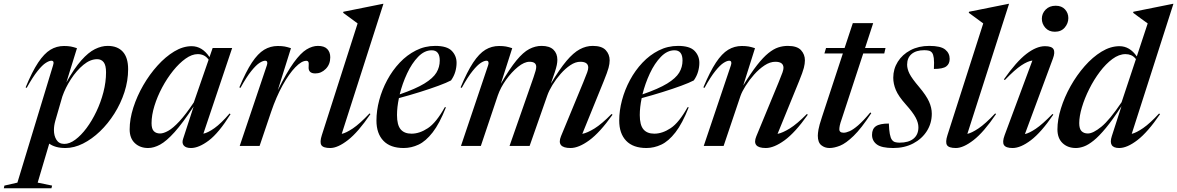

<svg xmlns="http://www.w3.org/2000/svg" viewBox="-107 -763 6156 1004"><path d="M165.5 207.5 162 221.5H-87L-84 207.5L-16 192L170.5 -421.5Q178.5 -445.5 161.5 -445.5Q150.5 -445.5 132.5 -434.2Q114.5 -423 89.8 -392.2Q65 -361.5 32.5 -303.5L27 -306Q61 -388.5 92.5 -435.8Q124 -483 156.5 -502.8Q189 -522.5 227.5 -522.5Q248.5 -522.5 263.2 -519.8Q278 -517 295.5 -511L240 -332Q281 -405.5 318 -447.2Q355 -489 389.2 -506Q423.5 -523 456 -523Q507.5 -523 535.2 -492.5Q563 -462 563 -401Q563 -341 543.8 -281.5Q524.5 -222 491.2 -169.2Q458 -116.5 415.8 -76Q373.5 -35.5 327 -12.2Q280.5 11 235.5 11Q207.5 11 186.5 5Q165.5 -1 150.5 -12L90 192ZM182 -130.5Q175 -105.5 175 -83Q175 -53 188.2 -31.8Q201.5 -10.5 229.5 -10.5Q257 -10.5 287 -32.8Q317 -55 345.5 -93.2Q374 -131.5 397 -179.8Q420 -228 433.8 -281Q447.5 -334 447.5 -385Q447.5 -421.5 435.2 -437.5Q423 -453.5 401 -453.5Q365 -453.5 329.2 -424Q293.5 -394.5 264.2 -349.5Q235 -304.5 219 -258.5Z M850.5 -37 905.5 -206Q848 -119 805.8 -72Q763.5 -25 730.5 -7Q697.5 11 667.5 11Q625.5 11 598.2 -14.5Q571 -40 571 -86.5Q571 -140.5 590.2 -200.5Q609.5 -260.5 642.2 -317.2Q675 -374 716.8 -420.2Q758.5 -466.5 804.2 -494Q850 -521.5 895 -521.5Q950.5 -521.5 988.5 -464.5L1005 -512H1107L956.5 -64Q980 -68.5 1014.5 -93Q1049 -117.5 1093.5 -169.5L1098.5 -166Q1037 -67.5 984.8 -28.2Q932.5 11 891.5 11Q865 11 854 -2Q843 -15 850.5 -37ZM685.5 -119Q685.5 -89 697.5 -77Q709.5 -65 730 -65Q748 -65 773 -79Q798 -93 831 -128.5Q864 -164 906.5 -227.5L984 -451Q972 -467 958 -473.5Q944 -480 927 -480Q896.5 -480 863.2 -456.2Q830 -432.5 798.2 -393Q766.5 -353.5 741 -305.8Q715.5 -258 700.5 -209.2Q685.5 -160.5 685.5 -119Z M1288.5 -421.5Q1292 -431 1290.2 -438.2Q1288.5 -445.5 1279.5 -445.5Q1268 -445.5 1250.2 -434.2Q1232.5 -423 1207.5 -392.2Q1182.5 -361.5 1150.5 -303.5L1144.5 -306Q1179 -388.5 1210.2 -435.8Q1241.5 -483 1274.2 -502.8Q1307 -522.5 1345.5 -522.5Q1367 -522.5 1381.8 -519.8Q1396.5 -517 1414.5 -511L1345.5 -291Q1392.5 -385.5 1429 -435.8Q1465.5 -486 1496 -504.5Q1526.5 -523 1555.5 -523Q1588.5 -523 1604.2 -506.8Q1620 -490.5 1620 -463.5Q1620 -426.5 1596.5 -402.8Q1573 -379 1542 -379Q1503.5 -379 1507 -415Q1508.5 -433.5 1505.5 -439.2Q1502.5 -445 1494.5 -445Q1470 -445 1437.2 -411.2Q1404.5 -377.5 1371 -317.2Q1337.5 -257 1310.5 -177.5L1250.5 0H1146.5Z M1763 -640.5Q1749.5 -650.5 1729.2 -665.5Q1709 -680.5 1687.5 -696L1688.5 -701.5L1895 -743H1898L1680 -63Q1702 -67.5 1737.8 -91.2Q1773.5 -115 1825.5 -170L1830 -166.5Q1766 -72 1712.5 -30.5Q1659 11 1620 11Q1583 11 1573.5 -4.2Q1564 -19.5 1576 -56.5Z M2225 -202Q2191.5 -117 2155.5 -70.8Q2119.5 -24.5 2081.8 -6.8Q2044 11 2004 11Q1934 11 1897.8 -27Q1861.5 -65 1861.5 -132.5Q1861.5 -184.5 1876 -239Q1890.5 -293.5 1917.8 -344.2Q1945 -395 1983 -435.2Q2021 -475.5 2068 -499.2Q2115 -523 2169 -523Q2230.5 -523 2255.5 -497Q2280.5 -471 2280.5 -434.5Q2280.5 -411.5 2273.8 -388Q2267 -364.5 2251.5 -342.5Q2229 -330.5 2185.5 -314.5Q2142 -298.5 2087.8 -281.5Q2033.5 -264.5 1979 -250Q1969 -202 1969 -161.5Q1969 -109.5 1988 -86.8Q2007 -64 2045 -64Q2087 -64 2130.5 -92.8Q2174 -121.5 2219 -202.5ZM2150.5 -500Q2112.5 -500 2079.5 -466Q2046.5 -432 2021.8 -379Q1997 -326 1983 -269.5Q2067 -298.5 2112.2 -326.2Q2157.5 -354 2175 -383Q2192.5 -412 2192.5 -446.5Q2192.5 -500 2150.5 -500Z M3096 -163Q3029.5 -69.5 2974.2 -29.2Q2919 11 2876.5 11Q2801.5 11 2826.5 -50.5L2943 -332.5Q2958 -369 2963.5 -384.5Q2969 -400 2969 -409.5Q2969 -440 2927.5 -440Q2902 -440 2875.5 -422.2Q2849 -404.5 2825 -377.2Q2801 -350 2782.5 -319.8Q2764 -289.5 2755 -264L2662.5 0H2557.5L2683 -359Q2690.5 -381 2693.8 -393.2Q2697 -405.5 2697 -413.5Q2697 -440 2662 -440Q2634.5 -440 2601.5 -413.2Q2568.5 -386.5 2539.5 -346Q2510.5 -305.5 2496 -263.5L2407.5 0H2303.5L2445.5 -421.5Q2449 -431 2447.2 -438.2Q2445.5 -445.5 2436.5 -445.5Q2425 -445.5 2407.2 -434.2Q2389.5 -423 2364.5 -392.2Q2339.5 -361.5 2307.5 -303.5L2301.5 -306Q2336 -388.5 2367.2 -435.8Q2398.5 -483 2431.2 -502.8Q2464 -522.5 2502.5 -522.5Q2524 -522.5 2538.8 -519.8Q2553.5 -517 2571.5 -511L2512 -325Q2558 -404 2593.5 -447Q2629 -490 2660.5 -506.5Q2692 -523 2725 -523Q2766.5 -523 2787 -503.2Q2807.5 -483.5 2807.5 -450Q2807.5 -437.5 2804.5 -422.8Q2801.5 -408 2794.5 -386.5L2773.5 -325.5Q2819 -401.5 2855.2 -444.5Q2891.5 -487.5 2924.5 -505.2Q2957.5 -523 2992.5 -523Q3040 -523 3060.5 -500.8Q3081 -478.5 3081 -447.5Q3081 -430 3075.2 -408.2Q3069.5 -386.5 3050 -338.5L2938 -63Q2964 -68 3001.8 -91.2Q3039.5 -114.5 3091 -167Z M3494.5 -202Q3461 -117 3425 -70.8Q3389 -24.5 3351.2 -6.8Q3313.5 11 3273.5 11Q3203.5 11 3167.2 -27Q3131 -65 3131 -132.5Q3131 -184.5 3145.5 -239Q3160 -293.5 3187.2 -344.2Q3214.5 -395 3252.5 -435.2Q3290.5 -475.5 3337.5 -499.2Q3384.5 -523 3438.5 -523Q3500 -523 3525 -497Q3550 -471 3550 -434.5Q3550 -411.5 3543.2 -388Q3536.5 -364.5 3521 -342.5Q3498.5 -330.5 3455 -314.5Q3411.5 -298.5 3357.2 -281.5Q3303 -264.5 3248.5 -250Q3238.5 -202 3238.5 -161.5Q3238.5 -109.5 3257.5 -86.8Q3276.5 -64 3314.5 -64Q3356.5 -64 3400 -92.8Q3443.5 -121.5 3488.5 -202.5ZM3420 -500Q3382 -500 3349 -466Q3316 -432 3291.2 -379Q3266.5 -326 3252.5 -269.5Q3336.5 -298.5 3381.8 -326.2Q3427 -354 3444.5 -383Q3462 -412 3462 -446.5Q3462 -500 3420 -500Z M3577 -303.5 3571 -306Q3605.5 -388.5 3636.8 -435.8Q3668 -483 3700.8 -502.8Q3733.5 -522.5 3772 -522.5Q3793.5 -522.5 3808.2 -519.8Q3823 -517 3841 -511L3779.5 -316Q3820 -382 3852 -422.8Q3884 -463.5 3911 -485.2Q3938 -507 3962.5 -515Q3987 -523 4012.5 -523Q4061 -523 4081.5 -500.8Q4102 -478.5 4102 -447.5Q4102 -430 4096.5 -408.2Q4091 -386.5 4071.5 -338.5L3959 -63Q3985 -68 4022.8 -91.2Q4060.5 -114.5 4112.5 -167L4117 -163Q4051 -69.5 3995.5 -29.2Q3940 11 3897.5 11Q3822.5 11 3848 -50.5L3964.5 -332.5Q3979.5 -369 3984.8 -384.2Q3990 -399.5 3990 -408Q3990 -440 3947.5 -440Q3919.5 -440 3890.8 -421Q3862 -402 3836.5 -373.2Q3811 -344.5 3792 -314.2Q3773 -284 3765 -261L3677 0H3573L3715 -421.5Q3718.5 -431 3716.8 -438.2Q3715 -445.5 3706 -445.5Q3694.5 -445.5 3676.8 -434.2Q3659 -423 3634 -392.2Q3609 -361.5 3577 -303.5Z M4295 -142Q4286.5 -118 4284.2 -106Q4282 -94 4282 -87Q4282 -69 4305 -69Q4317 -69 4335.2 -76.8Q4353.5 -84.5 4380 -107.2Q4406.5 -130 4444 -175L4449 -171Q4397 -91.5 4356.8 -52.5Q4316.5 -13.5 4285.8 -1.2Q4255 11 4230.5 11Q4205.5 11 4187.5 -3.8Q4169.5 -18.5 4169.5 -53.5Q4169.5 -65 4173 -86Q4176.5 -107 4191 -150.5L4300.5 -483.5H4204L4212.5 -512H4309.5L4352.5 -642H4459L4416.5 -512H4523.5L4517 -483.5H4407Z M4541 -117Q4543 -50.5 4557 -32Q4564 -22.5 4574 -19.8Q4584 -17 4597 -17Q4644.5 -17 4670 -38Q4695.5 -59 4695.5 -97.5Q4695.5 -121 4681.2 -148Q4667 -175 4629 -217.5Q4591 -260 4577.5 -292.5Q4564 -325 4564 -356.5Q4564 -402.5 4587.8 -440.2Q4611.5 -478 4654 -500.5Q4696.5 -523 4752.5 -523Q4812 -523 4835.5 -504Q4859 -485 4859 -455Q4859 -429 4841.2 -415.8Q4823.5 -402.5 4776.5 -402.5Q4778.5 -440 4776 -459.2Q4773.5 -478.5 4767 -487Q4761 -495 4751 -497.8Q4741 -500.5 4726 -500.5Q4684 -500.5 4660.2 -480.8Q4636.5 -461 4636.5 -425Q4636.5 -402.5 4649 -377.5Q4661.5 -352.5 4699 -308.5Q4736.5 -264 4751 -231.8Q4765.5 -199.5 4765.5 -168.5Q4765.5 -118.5 4739.8 -77.8Q4714 -37 4668.5 -13Q4623 11 4564 11Q4503 11 4478 -7.8Q4453 -26.5 4453 -58Q4453 -89 4473.2 -103Q4493.5 -117 4541 -117Z M5034.5 -640.5Q5021 -650.5 5000.8 -665.5Q4980.5 -680.5 4959 -696L4960 -701.5L5166.5 -743H5169.5L4951.5 -63Q4973.5 -67.5 5009.2 -91.2Q5045 -115 5097 -170L5101.5 -166.5Q5037.5 -72 4984 -30.5Q4930.5 11 4891.5 11Q4854.5 11 4845 -4.2Q4835.5 -19.5 4847.5 -56.5Z M5341 -665Q5341 -692.5 5360.8 -712.8Q5380.5 -733 5413.5 -733Q5444.5 -733 5462 -714Q5479.5 -695 5479.5 -668.5Q5479.5 -641 5460.8 -619Q5442 -597 5409 -597Q5377.5 -597 5359.2 -617.8Q5341 -638.5 5341 -665ZM5146.5 -56.5 5291.5 -446.5Q5267.5 -443.5 5233.8 -421.2Q5200 -399 5147.5 -344.5L5142.5 -348Q5207.5 -440.5 5260 -481Q5312.5 -521.5 5357.5 -521.5Q5393.5 -521.5 5402.2 -505.2Q5411 -489 5399 -457L5252.5 -62Q5274.5 -66.5 5309 -89.5Q5343.5 -112.5 5396.5 -167L5401 -163.5Q5337.5 -70.5 5283.8 -29.8Q5230 11 5188 11Q5153 11 5143 -4.5Q5133 -20 5146.5 -56.5Z M5959 -166Q5895 -72 5841 -30.5Q5787 11 5745.5 11Q5686.5 11 5707 -51.5L5757.5 -208Q5712 -137.5 5676.2 -94.2Q5640.5 -51 5612.2 -28.2Q5584 -5.5 5561.2 2.8Q5538.5 11 5519 11Q5476.5 11 5449.5 -14.5Q5422.5 -40 5422.5 -86.5Q5422.5 -137.5 5440.8 -196.2Q5459 -255 5491.2 -312.5Q5523.5 -370 5565 -417.2Q5606.5 -464.5 5653.2 -493Q5700 -521.5 5747 -521.5Q5800.5 -521.5 5837.5 -468L5894.5 -640.5Q5881 -650 5860.2 -665.2Q5839.5 -680.5 5818.5 -696L5819.5 -701.5L6026 -743H6029L5811 -63Q5835.5 -69 5871 -93.5Q5906.5 -118 5954 -169.5ZM5536.5 -119Q5536.5 -89 5548.8 -77Q5561 -65 5581.5 -65Q5609 -65 5652.2 -100.2Q5695.5 -135.5 5758 -228.5L5833 -454Q5821.5 -468.5 5808 -474.2Q5794.5 -480 5778.5 -480Q5744.5 -480 5710 -454.5Q5675.5 -429 5644.2 -387.5Q5613 -346 5588.8 -297.5Q5564.5 -249 5550.5 -202Q5536.5 -155 5536.5 -119Z"/></svg>

Font: Newsreader 72pt Medium
Style: Italic
Weight: 500
Italic angle: -17°
Designer: Hugues Gentile
Foundry: Production Type
Version: Version 1.003; ttfautohint (v1.8.3)